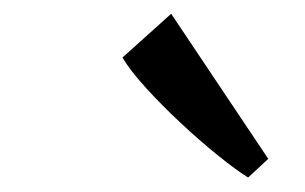

<svg xmlns="http://www.w3.org/2000/svg" viewBox="-20 -872 432 272"><path d="M331.5 -620.5Q314.5 -631 288.8 -651.8Q263 -672.5 236 -697.8Q209 -723 186.5 -747.8Q164 -772.5 153.5 -790.5L222.5 -852.5L360 -647Z"/></svg>

Font: Merriweather 36pt
Style: Italic
Weight: 400
Italic angle: -7.8°
Version: Version 2.101